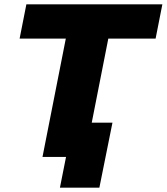

<svg xmlns="http://www.w3.org/2000/svg" viewBox="-20 -720 765 881"><path d="M175 0 282 -543H70L101 -700H725L694 -543H477L370 0ZM255 141 283 0H175L208 -157H496L436 141Z"/></svg>

Font: Montserrat ExtraBold
Style: Italic
Weight: 800
Italic angle: -11.3°
Designer: Julieta Ulanovsky
Foundry: Julieta Ulanovsky
Version: Version 9.000; ttfautohint (v1.8.4.7-5d5b)